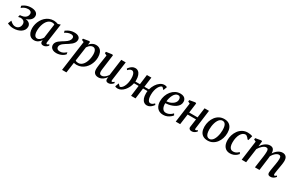

<svg xmlns="http://www.w3.org/2000/svg" viewBox="207 -2179 6158 4050"><g transform="rotate(30 3286.5 -154.0)"><path d="M150 10Q106 10 74.2 2.2Q42.5 -5.5 23.2 -14.2Q4 -23 -1.5 -26.5L32.5 -110Q51.5 -92.5 71.8 -77Q92 -61.5 115.2 -52.2Q138.5 -43 164.5 -43Q196 -43 222.2 -57.8Q248.5 -72.5 264.2 -100.5Q280 -128.5 280 -167.5Q280 -193.5 268.2 -214.8Q256.5 -236 231.8 -248.2Q207 -260.5 167.5 -260.5L116 -249L128.5 -301.5L164 -305Q215 -311 246 -330Q277 -349 291.2 -375.8Q305.5 -402.5 305.5 -431Q305.5 -465.5 281 -483Q256.5 -500.5 227 -500.5Q203.5 -500.5 178 -496Q152.5 -491.5 125.2 -478.5Q98 -465.5 68 -439.5L53 -485Q81 -509.5 113.8 -526Q146.5 -542.5 183 -551Q219.5 -559.5 258 -559.5Q333.5 -559.5 379 -530Q424.5 -500.5 424.5 -444Q424.5 -412 409.5 -384.8Q394.5 -357.5 368 -336.5Q341.5 -315.5 306.5 -301.2Q271.5 -287 232.5 -280.5L228.5 -289Q283 -295.5 322.8 -281.8Q362.5 -268 384 -240.2Q405.5 -212.5 405.5 -176.5Q405.5 -132.5 384.8 -97.8Q364 -63 328.2 -39Q292.5 -15 246.5 -2.5Q200.5 10 150 10Z M911.5 -93.5Q908.5 -71 914.8 -62.5Q921 -54 930.5 -54Q939 -54 949.8 -60.2Q960.5 -66.5 975 -80L988.5 -54Q983.5 -46 967.5 -30.5Q951.5 -15 927.2 -2.5Q903 10 872 10Q842.5 10 824.8 -6Q807 -22 807.5 -55L811.5 -86Q795 -62.5 772.2 -40.5Q749.5 -18.5 719.8 -4.2Q690 10 652.5 10Q598.5 10 562.2 -16.5Q526 -43 508 -89Q490 -135 490 -193.5Q490 -244.5 503.5 -296.8Q517 -349 543.8 -396Q570.5 -443 609.5 -480.2Q648.5 -517.5 699.8 -539Q751 -560.5 813.5 -560.5Q838 -560.5 866 -554.2Q894 -548 915 -539.5L977 -559ZM858.5 -492Q847 -500.5 832.5 -504.8Q818 -509 801 -509Q761.5 -509 730 -490.5Q698.5 -472 675.2 -440.2Q652 -408.5 636.5 -368Q621 -327.5 613.2 -283.5Q605.5 -239.5 605.5 -197Q605.5 -150 615.8 -118.2Q626 -86.5 644.2 -70.8Q662.5 -55 686.5 -55Q707.5 -55 725.8 -63.2Q744 -71.5 759.8 -85Q775.5 -98.5 788.5 -114.5Q801.5 -130.5 811 -146.5Z M1191 10Q1143 10 1109 -6.5Q1075 -23 1058.5 -51.2Q1042 -79.5 1044.5 -114.5Q1047 -147 1064 -173Q1081 -199 1107.5 -220.5Q1134 -242 1165 -261Q1196 -280 1226.5 -299Q1277.5 -331 1305 -363.2Q1332.5 -395.5 1335.5 -433Q1337 -454 1328.8 -467.5Q1320.5 -481 1304.5 -487.8Q1288.5 -494.5 1266.5 -494.5Q1222.5 -494.5 1184.2 -477.8Q1146 -461 1122.5 -443.5L1110 -488.5Q1132 -504.5 1161.2 -521Q1190.5 -537.5 1228.8 -548.8Q1267 -560 1314 -560Q1383.5 -560 1421 -531.2Q1458.5 -502.5 1454 -451Q1451.5 -416 1432.8 -387.5Q1414 -359 1385.8 -335.2Q1357.5 -311.5 1325.8 -291.2Q1294 -271 1264.5 -253Q1236.5 -235.5 1213 -216.8Q1189.5 -198 1175.2 -176.8Q1161 -155.5 1158.5 -129.5Q1157.5 -110.5 1165.8 -94Q1174 -77.5 1193.2 -67.5Q1212.5 -57.5 1243 -57.5Q1286 -57.5 1319.5 -75.2Q1353 -93 1389.5 -123.5L1397.5 -78.5Q1370.5 -47 1335.5 -27.5Q1300.5 -8 1263 1Q1225.5 10 1191 10Z M1477.5 254 1578.5 -481 1524.5 -503.5 1531 -536.5 1673.5 -560 1694 -549 1685 -479Q1701 -500.5 1723.8 -519Q1746.5 -537.5 1775.2 -549.2Q1804 -561 1837.5 -561Q1893 -561 1929.8 -535.2Q1966.5 -509.5 1984.8 -462.8Q2003 -416 2003 -352.5Q2003 -300.5 1989.2 -248.5Q1975.5 -196.5 1948.8 -150Q1922 -103.5 1883.5 -67.5Q1845 -31.5 1795.2 -10.8Q1745.5 10 1686 10Q1670 10 1652.8 7.2Q1635.5 4.5 1619.5 1L1584 254ZM1628 -61Q1641.5 -51 1659 -46.2Q1676.5 -41.5 1697 -41.5Q1736 -41.5 1766.5 -60.2Q1797 -79 1819.8 -110.8Q1842.5 -142.5 1857.5 -182.8Q1872.5 -223 1879.8 -266.8Q1887 -310.5 1887 -352.5Q1887 -396.5 1877.2 -428.5Q1867.5 -460.5 1848.8 -478Q1830 -495.5 1802 -495.5Q1775 -495.5 1751 -482.5Q1727 -469.5 1708 -449.8Q1689 -430 1677 -409.5Z M2214.5 10Q2181.5 10 2153.5 -2Q2125.5 -14 2108.2 -41.5Q2091 -69 2091 -115.5Q2091 -132 2092.5 -153.5Q2094 -175 2097 -199Q2100 -223 2103.2 -246.5Q2106.5 -270 2110 -291L2138 -476L2083 -504L2089.5 -539L2232.5 -559L2253.5 -548L2219 -288.5Q2216.5 -267.5 2213.5 -246.2Q2210.5 -225 2207.8 -204.5Q2205 -184 2203.2 -165.8Q2201.5 -147.5 2201.5 -133Q2201.5 -103 2208.5 -86.2Q2215.5 -69.5 2229 -62.8Q2242.5 -56 2261.5 -56Q2286.5 -56 2312.2 -70.2Q2338 -84.5 2360.8 -107.2Q2383.5 -130 2399.5 -155.5L2453.5 -554H2562L2498.5 -90Q2496 -71.5 2500.8 -62.8Q2505.5 -54 2514.5 -54Q2524 -54 2535.5 -60.5Q2547 -67 2564.5 -83L2576.5 -56.5Q2571.5 -48 2554.8 -32.2Q2538 -16.5 2513 -3.5Q2488 9.5 2457 9.5Q2424 9.5 2408.5 -7Q2393 -23.5 2393.5 -50.5Q2393.5 -53 2393.8 -58.5Q2394 -64 2395 -71.2Q2396 -78.5 2396.8 -86Q2397.5 -93.5 2398.5 -99.5L2397 -100.5Q2382.5 -79.5 2364 -59.8Q2345.5 -40 2322.8 -24.2Q2300 -8.5 2273 0.8Q2246 10 2214.5 10Z M2686 10Q2663 10 2647.8 5.5Q2632.5 1 2622 -7L2656.5 -97.5Q2660 -94 2666.8 -87Q2673.5 -80 2681.8 -71.8Q2690 -63.5 2697.5 -56.5Q2705 -49.5 2709 -46.5Q2729.5 -47 2751.5 -66Q2773.5 -85 2792.5 -120.5Q2811.5 -156 2823.2 -205.8Q2835 -255.5 2835 -316Q2835 -371.5 2824.8 -407Q2814.5 -442.5 2797.5 -459.5Q2780.5 -476.5 2759.5 -476.5Q2733 -476.5 2711.8 -463.8Q2690.5 -451 2667.5 -426.5L2647 -454.5Q2656 -468.5 2677.2 -491.8Q2698.5 -515 2729.8 -533.8Q2761 -552.5 2801 -552.5Q2843 -552.5 2874.5 -528Q2906 -503.5 2923.5 -455.8Q2941 -408 2941 -338.5Q2941 -330 2940.8 -321.8Q2940.5 -313.5 2939.5 -306H3051L3082 -547H3191L3159.5 -306H3270.5Q3288.5 -372.5 3324.2 -428.5Q3360 -484.5 3408.2 -518.5Q3456.5 -552.5 3512 -552.5Q3534.5 -552.5 3549.8 -548Q3565 -543.5 3575 -534.5L3542 -445Q3538.5 -448.5 3531.5 -455.5Q3524.5 -462.5 3516.2 -470.8Q3508 -479 3500.8 -486Q3493.5 -493 3489 -496Q3468.5 -495.5 3446.5 -476.2Q3424.5 -457 3405.2 -421.5Q3386 -386 3374.2 -336.5Q3362.5 -287 3362.5 -226.5Q3362.5 -171.5 3373 -135.8Q3383.5 -100 3400.8 -83Q3418 -66 3439 -66Q3465.5 -66 3487 -78.5Q3508.5 -91 3532 -116L3552 -87.5Q3542.5 -74 3521.2 -50.5Q3500 -27 3468.8 -8.5Q3437.5 10 3398 10Q3355.5 10 3323.8 -14.8Q3292 -39.5 3274.5 -87.2Q3257 -135 3257.5 -204Q3257.5 -217.5 3258.5 -231.8Q3259.5 -246 3261.5 -260.5H3153.5L3120.5 0H3012L3045 -260.5H2933Q2922 -206.5 2898.5 -157.5Q2875 -108.5 2842 -71Q2809 -33.5 2769.2 -11.8Q2729.5 10 2686 10Z M4005 -96Q3991 -75.5 3961.2 -50.5Q3931.5 -25.5 3889.2 -7.5Q3847 10.5 3794.5 10.5Q3741 10.5 3703 -8Q3665 -26.5 3641.5 -58Q3618 -89.5 3607.2 -128.8Q3596.5 -168 3597 -209.5Q3597.5 -281.5 3620 -345.2Q3642.5 -409 3682.5 -457.8Q3722.5 -506.5 3776 -534.2Q3829.5 -562 3892 -562Q3941 -562 3972.5 -546.2Q4004 -530.5 4019.2 -503.5Q4034.5 -476.5 4035 -442.5Q4035.5 -396.5 4013.8 -361.2Q3992 -326 3955.8 -300.8Q3919.5 -275.5 3876.5 -259.2Q3833.5 -243 3791 -235Q3748.5 -227 3714.5 -226Q3713 -193 3718.2 -162.5Q3723.5 -132 3736.5 -107.8Q3749.5 -83.5 3771 -69.2Q3792.5 -55 3823.5 -55Q3855 -55 3883.2 -65Q3911.5 -75 3936.8 -92.8Q3962 -110.5 3983 -133.5ZM3868 -510.5Q3833 -510.5 3806.2 -488Q3779.5 -465.5 3760.5 -429.8Q3741.5 -394 3730.2 -352.2Q3719 -310.5 3716 -271.5Q3743.5 -273 3773 -281Q3802.5 -289 3830.2 -303Q3858 -317 3880.2 -336.8Q3902.5 -356.5 3915.5 -381.8Q3928.5 -407 3928 -437Q3927.5 -473.5 3911.8 -492Q3896 -510.5 3868 -510.5Z M4534 -89Q4532 -70.5 4536.5 -62.2Q4541 -54 4548.5 -54Q4557.5 -54 4567.8 -59.2Q4578 -64.5 4594 -78.5L4607 -52.5Q4601.5 -44.5 4585.8 -29.5Q4570 -14.5 4545.8 -2.2Q4521.5 10 4490.5 10Q4468 10 4451 2.5Q4434 -5 4425.2 -20.2Q4416.5 -35.5 4420 -58.5L4447 -254.5H4242.5L4207.5 0H4100L4164.5 -476L4114.5 -500.5L4121 -535.5L4257.5 -559L4281.5 -546.5L4249.5 -307.5H4454L4486 -547H4594Z M4963.5 -561Q5028.5 -561 5073.5 -534.8Q5118.5 -508.5 5141.8 -458.2Q5165 -408 5165 -336.5Q5165.5 -268.5 5145.5 -206Q5125.5 -143.5 5088 -94.5Q5050.5 -45.5 4997.2 -17Q4944 11.5 4877.5 11.5Q4813.5 11.5 4768.5 -14.5Q4723.5 -40.5 4700.2 -90.2Q4677 -140 4676.5 -210.5Q4676.5 -279 4696.2 -342.2Q4716 -405.5 4753.5 -454.8Q4791 -504 4844.2 -532.5Q4897.5 -561 4963.5 -561ZM4948.5 -511Q4917 -511 4892 -492.5Q4867 -474 4848.8 -442.8Q4830.5 -411.5 4818.5 -372.5Q4806.5 -333.5 4800.8 -292Q4795 -250.5 4795 -212Q4795.5 -152 4807.2 -113.5Q4819 -75 4841.2 -56.5Q4863.5 -38 4894.5 -38Q4925.5 -38 4950.2 -56.5Q4975 -75 4993 -106Q5011 -137 5023 -176Q5035 -215 5040.8 -256.5Q5046.5 -298 5046.5 -336.5Q5046.5 -395.5 5035.5 -434Q5024.5 -472.5 5003 -491.8Q4981.5 -511 4948.5 -511Z M5420.5 10Q5336.5 10 5288.5 -47.8Q5240.5 -105.5 5240 -210Q5239.5 -269.5 5258.2 -331.2Q5277 -393 5314.2 -445Q5351.5 -497 5407.2 -528.8Q5463 -560.5 5536 -560.5Q5564 -560.5 5596.5 -555Q5629 -549.5 5651 -539L5621 -427.5L5599.5 -431.5Q5587.5 -449.5 5572.8 -465.2Q5558 -481 5542.8 -490.8Q5527.5 -500.5 5513 -500.5Q5480 -500.5 5451.2 -480Q5422.5 -459.5 5401 -421.8Q5379.5 -384 5367.5 -332Q5355.5 -280 5356 -218Q5356.5 -164 5368.5 -128.5Q5380.5 -93 5403 -75.5Q5425.5 -58 5458.5 -58Q5488 -58 5511.5 -66Q5535 -74 5554.8 -88Q5574.5 -102 5592.5 -120L5613 -83Q5599.5 -65 5573.2 -43Q5547 -21 5508.8 -5.5Q5470.5 10 5420.5 10Z M5885 -549 5871.5 -422.5Q5889.5 -450.5 5913 -475.5Q5936.5 -500.5 5963.5 -519.8Q5990.5 -539 6019.8 -549.8Q6049 -560.5 6079 -560.5Q6115 -560.5 6139 -546.2Q6163 -532 6175.2 -501.5Q6187.5 -471 6188 -422.5Q6188.5 -416.5 6188 -409Q6187.5 -401.5 6186.8 -393.5Q6186 -385.5 6185 -377L6169 -394Q6186.5 -431 6210 -461.5Q6233.5 -492 6261.2 -514Q6289 -536 6320 -548.2Q6351 -560.5 6384.5 -560.5Q6436.5 -560.5 6468.8 -528Q6501 -495.5 6501 -420.5Q6501 -400.5 6497.2 -370.2Q6493.5 -340 6488 -307Q6482.5 -274 6477.5 -245Q6473 -219 6468 -190Q6463 -161 6459.2 -133.8Q6455.5 -106.5 6454 -85Q6453.5 -68 6457.5 -61Q6461.5 -54 6469 -54Q6479.5 -54 6491 -60.5Q6502.5 -67 6519.5 -82.5L6532 -57Q6526 -48.5 6509.5 -32.5Q6493 -16.5 6467.5 -3.2Q6442 10 6408 10Q6382 10 6367 1.8Q6352 -6.5 6345.8 -21.5Q6339.5 -36.5 6340 -56Q6340.5 -74.5 6344.5 -102.5Q6348.5 -130.5 6354 -162Q6359.5 -193.5 6364 -222.5Q6369 -251 6374.5 -284Q6380 -317 6383.8 -349.5Q6387.5 -382 6387.5 -409.5Q6387.5 -453 6375 -468.8Q6362.5 -484.5 6335 -484.5Q6315 -484.5 6291.8 -472.5Q6268.5 -460.5 6245.2 -438.5Q6222 -416.5 6201.8 -387Q6181.5 -357.5 6167 -323L6187 -388.5Q6185.5 -366.5 6183 -341Q6180.5 -315.5 6177.5 -290Q6174.5 -264.5 6171 -241.5L6139.5 0H6029L6060 -221Q6064.5 -250 6069 -283.2Q6073.5 -316.5 6076.5 -349.2Q6079.5 -382 6079.5 -408.5Q6079 -454 6066.8 -469.5Q6054.5 -485 6024 -485Q6005 -485 5983.5 -474Q5962 -463 5939.8 -443.8Q5917.5 -424.5 5897.5 -399.8Q5877.5 -375 5862 -347.5L5814.5 0H5706.5L5771 -477L5720 -501.5L5726.5 -536.5L5864 -560Z"/></g></svg>

Font: Merriweather 36pt Medium
Style: Italic
Weight: 500
Italic angle: -7.8°
Version: Version 2.101